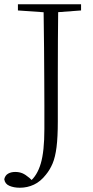

<svg xmlns="http://www.w3.org/2000/svg" viewBox="-26 -743 438 900"><path d="M67 137Q39 137 18 128Q-3 119 -6 97Q-2 79 12 71Q26 63 45 63Q64 63 78.5 69Q93 75 112 91L132 110V115H113V109Q148 81 165 24Q182 -33 182 -138Q182 -195 182 -249.5Q182 -304 181.5 -368.5Q181 -433 180.5 -519Q180 -605 178 -723H247Q246 -641 245.5 -557.5Q245 -474 245 -388V-174Q245 -100 239 -53Q233 -6 220.5 23.5Q208 53 189 76Q164 108 133 122.5Q102 137 67 137ZM58 -694V-723H354V-694L220 -684H201Z"/></svg>

Font: Noto Serif SC ExtraLight
Style: Regular
Weight: 200
Designer: Ryoko NISHIZUKA 西塚涼子 (kana & ideographs); Frank Grießhammer (Latin, Greek & Cyrillic); Wenlong ZHANG 张文龙 (bopomofo); San
Foundry: Adobe
Version: Version 2.002-H1;hotconv 1.1.0;makeotfexe 2.6.0